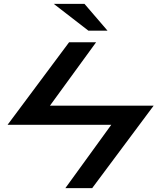

<svg xmlns="http://www.w3.org/2000/svg" viewBox="-20 -980 830 1000"><path d="M339.8 -759.8Q259.8 -652.3 19.5 -330.1Q155.3 -330.1 559.6 -330.1Q500 -247.1 320.3 0Q355.5 0 460 0Q540 -107.4 780.3 -429.7Q644.5 -429.7 240.2 -429.7Q299.8 -512.7 480.5 -759.8Q445.3 -759.8 339.8 -759.8ZM440.4 -820.3Q473.6 -820.3 540 -820.3Q500 -866.2 419.9 -960Q366.2 -960 259.8 -960Q320.3 -913.1 440.4 -820.3Z"/></svg>

Font: Alibu-Mazigh Belkasim 1
Style: Bold
Weight: 400
Designer: Mazigh Moubarik Belkasim
Version: Version 1.0